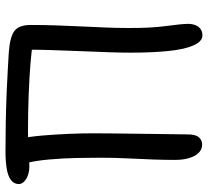

<svg xmlns="http://www.w3.org/2000/svg" viewBox="-49 -697 758 700"><g transform="rotate(-90 330.0 -347.0)"><path d="M551 12Q529 12 514.5 -20.5Q500 -53 494 -112.5Q488 -172 488 -250Q488 -280 489.5 -328Q491 -376 493.5 -431.5Q496 -487 497.5 -541Q499 -595 499 -637L522 -606Q497 -611 447.5 -615Q398 -619 333.5 -621.5Q269 -624 200 -624Q174 -624 150 -623Q126 -622 106.5 -620.5Q87 -619 72 -619Q57 -619 42 -624Q27 -629 18 -638Q9 -647 9 -657Q9 -675 23.5 -686Q38 -697 65 -701.5Q92 -706 127 -706Q178 -706 232.5 -705Q287 -704 337.5 -702Q388 -700 428 -697.5Q468 -695 488 -694Q545 -690 567 -673.5Q589 -657 589 -614Q589 -572 587.5 -523.5Q586 -475 583.5 -426.5Q581 -378 579.5 -336Q578 -294 578 -264Q577 -181 585 -121.5Q593 -62 593 -40Q593 -26 588.5 -14Q584 -2 574.5 5Q565 12 551 12ZM153 11Q136 11 123.5 -1Q111 -13 104 -35.5Q97 -58 97 -88Q97 -125 98.5 -168.5Q100 -212 102.5 -260Q105 -308 105 -359Q105 -398 104 -447.5Q103 -497 98.5 -547.5Q94 -598 84 -637L174 -656Q182 -618 186 -570Q190 -522 192 -474Q194 -426 194 -385Q194 -355 193.5 -315.5Q193 -276 192.5 -233.5Q192 -191 191.5 -152Q191 -113 190.5 -83.5Q190 -54 190 -42Q190 -13 179.5 -1Q169 11 153 11Z"/></g></svg>

Font: Shantell Sans Light
Style: Regular
Weight: 400
Version: Version 1.011;[c5ecc13dd]